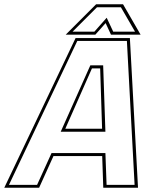

<svg xmlns="http://www.w3.org/2000/svg" viewBox="-67 -878 742 898"><path d="M-47 0 286.5 -700H540.5L578.5 0H416L411 -148H183L116 0ZM-25 -13.5H106.5L174 -162H426L431.5 -13.5H562.5L526.5 -686.5H294.5ZM217 -262 355.5 -572.5H415.5L426 -262ZM238.5 -276H410.5L401.5 -558H363ZM382.5 -858H508.5L590.5 -716H452L427 -770L379 -716H240.5ZM386.5 -844 272.5 -730H374.5L432 -795L462.5 -730H564.5L498.5 -844Z"/></svg>

Font: Tourney Thin Thin
Style: Italic
Weight: 250
Italic angle: -12°
Version: Version 1.015